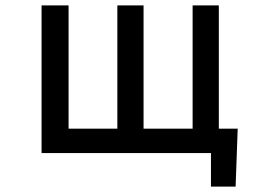

<svg xmlns="http://www.w3.org/2000/svg" viewBox="-20 -570 1040 715"><path d="M134.8 -549.8H235.4V-90.8H417V-549.8H514.6V-90.8H697.3V-549.8H794.9V-90.8H865.2L857.4 125H765.6V0H134.8Z"/></svg>

Font: RobotoJAA
Style: Medium
Weight: 500
Version: Version 2.05; 2016-11-05